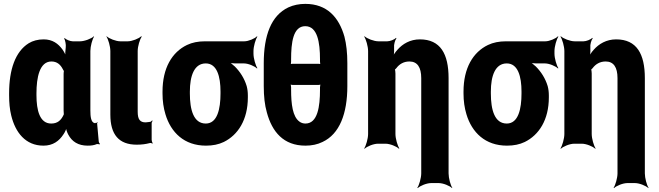

<svg xmlns="http://www.w3.org/2000/svg" viewBox="-20 -741 3398 990"><path d="M470 -107 472 -104 469 -106C449 -109 446 -140 446 -171V-478C446 -502 456 -539 465 -552L464 -554C452 -542 416 -528 393 -528H355C342 -528 320 -537 313 -545L311 -542C316 -535 321 -510 319 -497C317 -482 315 -458 318 -446L322 -447C319 -457 310 -475 302 -486C280 -516 251 -538 205 -538C176 -538 149 -531 128 -518C59 -475 27 -382 27 -260V-250C27 -212 30 -177 38 -145C59 -59 111 10 204 10C253 10 285 -14 307 -48C315 -59 323 -77 324 -87H320C319 -77 326 -58 332 -47C351 -11 383 10 432 10C451 10 465 8 479 2C483 1 490 2 493 4L495 0C493 -1 489 -8 489 -13L481 -102C480 -105 482 -108 483 -110L481 -112C480 -111 479 -107 477 -107ZM308 -360V-171C308 -165 309 -159 309 -153C309 -153 309 -149 310 -149V-153C309 -153 308 -149 308 -149C295 -121 277 -104 244 -104C185 -104 168 -172 168 -250V-260C168 -341 184 -424 245 -424C274 -424 292 -408 304 -384C305 -382 310 -373 311 -374L310 -378C309 -377 308 -363 308 -360Z M685 5C711 5 732 2 751 -3C755 -5 763 -3 766 0L767 -3C765 -6 762 -15 762 -20V-105C762 -110 765 -115 767 -118L764 -120C762 -118 759 -113 755 -113L749 -112L731 -110C702 -110 690 -125 690 -165V-478C690 -502 701 -539 711 -552L708 -554C696 -542 661 -528 639 -528H600C578 -528 542 -542 530 -554L529 -552C538 -539 549 -502 549 -478V-150C549 -47 593 5 685 5Z M1287 -464V-478C1287 -502 1298 -539 1307 -552L1305 -554C1294 -542 1261 -528 1240 -528H1037C1002 -528 971 -522 944 -509C867 -472 818 -390 818 -269V-259C818 -220 823 -185 833 -152C861 -58 930 10 1042 10C1077 10 1107 4 1134 -9C1207 -45 1258 -123 1258 -239V-249C1258 -266 1256 -282 1252 -297C1240 -337 1218 -371 1191 -398C1181 -407 1166 -420 1157 -424L1155 -420C1163 -416 1179 -414 1192 -414H1238C1260 -414 1293 -400 1305 -388L1307 -390C1298 -403 1287 -440 1287 -464ZM1041 -414C1099 -414 1117 -346 1117 -269V-259C1117 -180 1101 -104 1041 -104C978 -104 959 -175 959 -259V-269C959 -349 981 -414 1041 -414Z M1771 -297V-415C1771 -468 1766 -513 1756 -552C1728 -651 1667 -721 1554 -721C1523 -721 1493 -715 1467 -703C1378 -661 1340 -558 1340 -415V-297C1340 -244 1345 -199 1356 -161C1383 -61 1442 10 1555 10C1587 10 1617 4 1643 -9C1731 -50 1771 -155 1771 -297ZM1630 -291V-278C1630 -192 1618 -104 1555 -104C1544 -104 1533 -107 1524 -114C1489 -139 1481 -204 1481 -278V-291C1481 -296 1479 -308 1476 -311L1473 -308C1475 -305 1484 -303 1489 -303H1623C1627 -303 1636 -305 1638 -308L1635 -311C1632 -308 1630 -296 1630 -291ZM1554 -606C1617 -606 1630 -522 1630 -435V-424C1630 -418 1631 -408 1634 -405L1637 -408C1635 -411 1627 -412 1623 -412H1488C1483 -412 1476 -411 1474 -408L1477 -405C1480 -408 1481 -418 1481 -424V-435C1481 -521 1491 -606 1554 -606Z M2091 -424C2132 -424 2152 -394 2152 -338V153C2152 177 2141 214 2132 227L2134 229C2146 217 2180 203 2203 203H2242C2265 203 2299 217 2311 229L2312 227C2303 214 2293 177 2293 153V-338C2293 -463 2251 -538 2145 -538C2095 -538 2056 -515 2029 -484C2019 -473 2007 -456 2003 -445L2007 -443C2011 -454 2013 -474 2012 -489V-496C2010 -510 2017 -535 2024 -543L2022 -546C2014 -537 1991 -528 1977 -528H1931C1908 -528 1872 -542 1860 -554L1858 -552C1867 -539 1878 -502 1878 -478V-50C1878 -26 1867 11 1858 24L1860 26C1872 14 1906 0 1929 0H1968C1991 0 2025 14 2037 26L2039 24C2030 11 2019 -26 2019 -50V-362C2019 -366 2018 -383 2015 -385L2013 -382C2015 -380 2022 -387 2024 -390C2039 -410 2061 -424 2091 -424Z M2839 -464V-478C2839 -502 2850 -539 2859 -552L2857 -554C2846 -542 2813 -528 2792 -528H2589C2554 -528 2523 -522 2496 -509C2419 -472 2370 -390 2370 -269V-259C2370 -220 2375 -185 2385 -152C2413 -58 2482 10 2594 10C2629 10 2659 4 2686 -9C2759 -45 2810 -123 2810 -239V-249C2810 -266 2808 -282 2804 -297C2792 -337 2770 -371 2743 -398C2733 -407 2718 -420 2709 -424L2707 -420C2715 -416 2731 -414 2744 -414H2790C2812 -414 2845 -400 2857 -388L2859 -390C2850 -403 2839 -440 2839 -464ZM2593 -414C2651 -414 2669 -346 2669 -269V-259C2669 -180 2653 -104 2593 -104C2530 -104 2511 -175 2511 -259V-269C2511 -349 2533 -414 2593 -414Z M3103 -424C3144 -424 3164 -394 3164 -338V153C3164 177 3153 214 3144 227L3146 229C3158 217 3192 203 3215 203H3254C3277 203 3311 217 3323 229L3324 227C3315 214 3305 177 3305 153V-338C3305 -463 3263 -538 3157 -538C3107 -538 3068 -515 3041 -484C3031 -473 3019 -456 3015 -445L3019 -443C3023 -454 3025 -474 3024 -489V-496C3022 -510 3029 -535 3036 -543L3034 -546C3026 -537 3003 -528 2989 -528H2943C2920 -528 2884 -542 2872 -554L2870 -552C2879 -539 2890 -502 2890 -478V-50C2890 -26 2879 11 2870 24L2872 26C2884 14 2918 0 2941 0H2980C3003 0 3037 14 3049 26L3051 24C3042 11 3031 -26 3031 -50V-362C3031 -366 3030 -383 3027 -385L3025 -382C3027 -380 3034 -387 3036 -390C3051 -410 3073 -424 3103 -424Z"/></svg>

Font: Asimov
Style: EdgeExtreme
Weight: 500
Designer: Google
Version: Version 2.000980: 2014